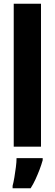

<svg xmlns="http://www.w3.org/2000/svg" viewBox="-20 -780 292 1021"><path d="M198 0H53V-760H198ZM207 72Q200 97 190 123Q180 149 168.5 174Q157 199 143 221H47V208Q52 190 56.5 163Q61 136 64.5 108.5Q68 81 68 61H207Z"/></svg>

Font: Noto Sans Khmer ExtraCondensed ExtraBold
Style: Regular
Weight: 800
Width: 2
Designer: Danh Hong and the Monotype Design Team
Foundry: Monotype Imaging Inc.
Version: Version 2.004